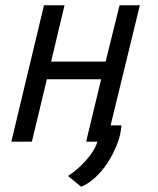

<svg xmlns="http://www.w3.org/2000/svg" viewBox="-20 -538 600 729"><path d="M288 171 238 130Q259 117 282.5 95.5Q306 74 324.5 48.5Q343 23 350 0H307L364 -237H158L101 0H23L147 -518H225L174 -304H381L434 -518H511L400 -62H441Q439 -27 424.5 10Q410 47 388.5 80Q367 113 340.5 137Q314 161 288 171Z"/></svg>

Font: Ubuntu Sans Mono
Style: Italic
Weight: 400
Italic angle: -13.5°
Monospace: yes
Designer: Dalton Maag Ltd
Foundry: Dalton Maag Ltd
Version: Version 1.006